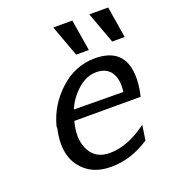

<svg xmlns="http://www.w3.org/2000/svg" viewBox="-128 -777 782 881"><g transform="rotate(-20 263.0 -336.0)"><path d="M233 -682H326L351 -529H289ZM409 -682H501L526 -529H465ZM92 -240V-251Q117 -347 192 -415.5Q267 -484 363 -484Q504 -484 512 -351Q515 -305 501 -246H177Q176 -243 173 -229Q157 -155 185.5 -103.5Q214 -52 281 -52Q369 -52 464 -123L453 -50Q363 10 265 10Q167 10 116.5 -58Q66 -126 92 -240ZM193 -296 434 -294Q442 -355 419 -388.5Q396 -422 348 -422Q300 -422 257.5 -385Q215 -348 193 -296Z"/></g></svg>

Font: Coval
Style: Book Italic
Weight: 350
Foundry: Context Ltd
Version: Version 001.000